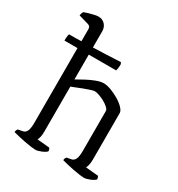

<svg xmlns="http://www.w3.org/2000/svg" viewBox="-187 -922 970 1045"><g transform="rotate(30 297.5 -400.0)"><path d="M190 0Q182 0 163 -2.5Q144 -5 120.5 -9.5Q97 -14 76.5 -19Q56 -24 45 -27Q45 -35 48 -40.5Q51 -46 53 -48L80 -53Q96 -55 104.5 -71Q113 -87 113 -126V-594H31Q31 -612 32.5 -622Q34 -632 36 -636Q52 -636 71.5 -636Q91 -636 113 -637V-713Q113 -721 109.5 -727Q106 -733 96 -736L34 -754Q35 -762 37.5 -769Q40 -776 42 -779Q52 -783 68.5 -788Q85 -793 101.5 -796.5Q118 -800 127 -800Q152 -800 168 -783Q184 -766 184 -740V-639Q223 -640 259 -641.5Q295 -643 321 -644.5Q347 -646 356 -646L361 -636Q361 -621 359.5 -610.5Q358 -600 356 -594H184V-438Q206 -451 233.5 -465.5Q261 -480 287.5 -490Q314 -500 333 -500Q354 -500 380.5 -490Q407 -480 432 -465Q457 -450 473 -433Q489 -416 489 -402V-110Q489 -89 485 -74.5Q481 -60 478 -55L557 -48Q559 -45 561 -40Q563 -35 563 -28Q554 -18 531.5 -9Q509 0 494 0Q487 0 468 -2.5Q449 -5 426 -9.5Q403 -14 382.5 -19Q362 -24 351 -27Q351 -34 353.5 -39.5Q356 -45 359 -48L385 -53Q401 -55 409.5 -70.5Q418 -86 418 -126V-374Q418 -384 405.5 -395.5Q393 -407 375.5 -416.5Q358 -426 340.5 -432Q323 -438 313 -438Q306 -438 288.5 -432.5Q271 -427 250 -419Q229 -411 211 -403.5Q193 -396 184 -393V-111Q184 -89 180.5 -75Q177 -61 173 -55L251 -48Q253 -45 255 -40.5Q257 -36 257 -28Q248 -18 226 -9Q204 0 190 0Z"/></g></svg>

Font: Texturina ExtraLight
Style: Regular
Weight: 200
Designer: Guillermo Torres Carreño
Foundry: Omnibus-Type
Version: Version 1.002; ttfautohint (v1.8.3)